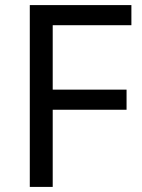

<svg xmlns="http://www.w3.org/2000/svg" viewBox="-20 -734 559 754"><path d="M187 0H97V-714H496V-635H187V-382H477V-303H187Z"/></svg>

Font: Noto Sans Lao
Style: Regular
Weight: 400
Designer: Monotype Design Team
Foundry: Monotype Imaging Inc.
Version: Version 2.003; ttfautohint (v1.8.4.7-5d5b)